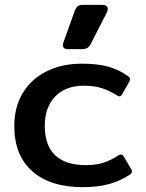

<svg xmlns="http://www.w3.org/2000/svg" viewBox="-20 -758 605 793"><path d="M240 -571Q240 -579 242 -583L289 -714Q295 -728 301.5 -733Q308 -738 326 -738H400Q425 -738 425 -721Q425 -714 421 -706L355 -577Q348 -564 340 -559.5Q332 -555 313 -555H261Q240 -555 240 -571ZM39 -238Q39 -314 73 -372Q107 -430 170.5 -462.5Q234 -495 319 -495Q382 -495 426 -483Q470 -471 508 -444Q517 -438 517 -431Q517 -425 512 -417L485 -370Q479 -360 474 -360Q469 -360 460 -366Q429 -385 398.5 -394.5Q368 -404 326 -404Q251 -404 208 -359.5Q165 -315 165 -238Q165 -157 208 -116.5Q251 -76 334 -76Q376 -76 407 -86Q438 -96 467 -115Q475 -120 480 -120Q486 -120 492 -110L521 -61Q525 -56 525 -50Q525 -43 515 -36Q475 -10 429 2.5Q383 15 321 15Q188 15 113.5 -50.5Q39 -116 39 -238Z"/></svg>

Font: Mitr
Style: Regular
Weight: 400
Designer: Thanarat Vachiruckul
Foundry: Cadson Demak
Version: Version 1.002